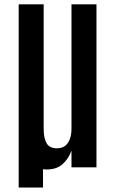

<svg xmlns="http://www.w3.org/2000/svg" viewBox="-20 -752 524 863"><path d="M64 90.8V-732.4H176.3V-172.9Q176.3 -130.9 189.5 -108.2Q202.6 -85.4 235.4 -85.4Q259.3 -85.4 273.7 -97.2Q288.1 -108.9 294.7 -129.2Q301.3 -149.4 301.3 -173.8V-732.4H413.6V0H301.3V-75.2Q289.1 -40 262.2 -15.1Q235.4 9.8 189.5 9.8Q174.8 9.8 160.4 5.9Q146 2 132.8 -4.4L173.3 -43V90.8Z"/></svg>

Font: Antonio SemiBold
Style: Regular
Weight: 600
Designer: Vernon Adams
Foundry: Vernon Adams
Version: Version 1.002